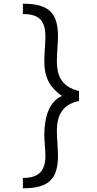

<svg xmlns="http://www.w3.org/2000/svg" viewBox="-20 -780 527 1040"><path d="M220 -47C220 -19 226 32 226 65C226 142 193 184 104 184V240C254 240 294 181 294 61C294 35 288 -44 288 -70C288 -146 312 -214 408 -233V-287C306 -311 288 -380 288 -450C288 -491 294 -546 294 -581C294 -703 253 -760 104 -760V-704C195 -704 226 -665 226 -581C226 -546 220 -490 220 -450C220 -358 249 -309 315 -260C249 -232 220 -150 220 -47Z"/></svg>

Font: Perun Light
Style: Regular
Weight: 300
Foundry: Copyright (c) Stefan Peev, Context Ltd, 2016
Version: Version 1.089